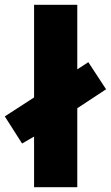

<svg xmlns="http://www.w3.org/2000/svg" viewBox="-40 -873 462 800"><path d="M102 -93V-304L52 -275L-20 -388L102 -467V-853H282V-584L328 -614L402 -501L282 -422V-93Z"/></svg>

Font: Noto Sans Telugu UI SemiCondensed Black
Style: Regular
Weight: 900
Width: 4
Designer: Jelle Bosma - Monotype Design Team
Foundry: Monotype Imaging Inc.
Version: Version 2.005; ttfautohint (v1.8.4.7-5d5b)